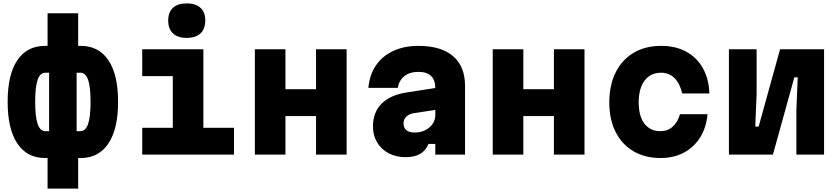

<svg xmlns="http://www.w3.org/2000/svg" viewBox="-20 -910 4940 1130"><path d="M260 200V20H245Q139 20 82 -65.5Q25 -151 25 -311Q25 -471 82 -555.5Q139 -640 245 -640H260V-832H440V-640H455Q561 -640 618 -555.5Q675 -471 675 -311Q675 -151 618 -65.5Q561 20 455 20H440V200ZM247 -138H269V-482H247Q216 -482 201.5 -440.5Q187 -399 187 -311Q187 -223 201.5 -180.5Q216 -138 247 -138ZM431 -138H453Q484 -138 498.5 -180.5Q513 -223 513 -311Q513 -399 498.5 -440.5Q484 -482 453 -482H431Z M817 -620H1177V-158H1357V0H817V-158H997V-462H817ZM1079 -687Q1026 -687 998 -713.5Q970 -740 970 -789Q970 -838 998 -864Q1026 -890 1079 -890Q1132 -890 1160 -864Q1188 -838 1188 -789Q1188 -740 1160 -713.5Q1132 -687 1079 -687Z M1480 0V-620H1660V-385H1840V-620H2020V0H1840V-227H1660V0Z M2502 -63Q2486 -24 2453 -4.5Q2420 15 2368 15Q2311 15 2267.5 -8Q2224 -31 2199.5 -72Q2175 -113 2175 -166Q2175 -249 2226 -300Q2277 -351 2374 -366L2542 -392Q2541 -487 2443 -487Q2392 -487 2360.5 -462.5Q2329 -438 2321 -393H2148Q2155 -470 2192.5 -525Q2230 -580 2294 -610Q2358 -640 2443 -640Q2576 -640 2646.5 -579.5Q2717 -519 2717 -404V0H2542V-63ZM2355 -185Q2355 -130 2421 -130Q2472 -130 2507 -160Q2542 -190 2542 -234V-263L2416 -244Q2389 -240 2372 -224Q2355 -208 2355 -185Z M2880 0V-620H3060V-385H3240V-620H3420V0H3240V-227H3060V0Z M3868 20Q3776 20 3708 -20Q3640 -60 3603 -133.5Q3566 -207 3566 -307Q3566 -409 3603.5 -484Q3641 -559 3709.5 -599.5Q3778 -640 3871 -640Q3956 -640 4018.5 -606Q4081 -572 4116.5 -509Q4152 -446 4155 -360H3995Q3982 -418 3950 -450Q3918 -482 3871 -482Q3809 -482 3774 -436Q3739 -390 3739 -307Q3739 -226 3773 -182Q3807 -138 3867 -138Q3909 -138 3938.5 -164Q3968 -190 3982 -238H4144Q4137 -159 4100.5 -101Q4064 -43 4004.5 -11.5Q3945 20 3868 20Z M4270 0V-620H4433V-356L4425 -165H4445L4571 -620H4830V0H4667V-264L4675 -455H4655L4529 0Z"/></svg>

Font: Martian Mono ExtraBold
Style: Regular
Weight: 800
Monospace: yes
Designer: Roman Shamin
Foundry: Evil Martians
Version: Version 1.000; ttfautohint (v1.8.4.7-5d5b)